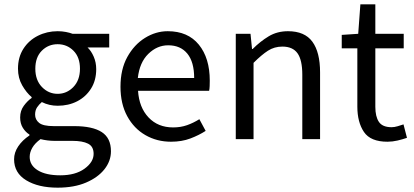

<svg xmlns="http://www.w3.org/2000/svg" viewBox="-20 -642 1911 886"><path d="M246 224Q157 224 101 190Q45 156 45 93Q45 62 64 33.5Q83 5 116 -17V-21Q98 -32 85.5 -52Q73 -72 73 -100Q73 -131 90 -154Q107 -177 126 -190V-194Q102 -214 82.5 -248Q63 -282 63 -325Q63 -378 88 -417Q113 -456 155 -477Q197 -498 246 -498Q266 -498 284 -494.5Q302 -491 315 -486H484V-423H384Q401 -407 412.5 -380.5Q424 -354 424 -323Q424 -271 400 -233Q376 -195 336 -174.5Q296 -154 246 -154Q207 -154 173 -171Q160 -160 151 -146.5Q142 -133 142 -113Q142 -90 160.5 -75Q179 -60 228 -60H322Q407 -60 449.5 -32.5Q492 -5 492 56Q492 101 462 139Q432 177 377 200.5Q322 224 246 224ZM246 -209Q288 -209 318.5 -240.5Q349 -272 349 -325Q349 -378 319 -408Q289 -438 246 -438Q203 -438 173 -408Q143 -378 143 -325Q143 -272 173.5 -240.5Q204 -209 246 -209ZM258 167Q328 167 370 136.5Q412 106 412 68Q412 34 386.5 21Q361 8 314 8H230Q216 8 199.5 6Q183 4 167 0Q141 19 129 40Q117 61 117 82Q117 121 154.5 144Q192 167 258 167Z M769 12Q704 12 651 -18.5Q598 -49 567 -106Q536 -163 536 -242Q536 -322 567.5 -379Q599 -436 649 -467Q699 -498 754 -498Q847 -498 897.5 -436Q948 -374 948 -270Q948 -257 947.5 -244.5Q947 -232 945 -223H617Q622 -146 665.5 -100Q709 -54 779 -54Q814 -54 843.5 -64.5Q873 -75 900 -92L929 -38Q898 -18 858.5 -3Q819 12 769 12ZM616 -282H876Q876 -356 844.5 -394.5Q813 -433 756 -433Q705 -433 664.5 -393.5Q624 -354 616 -282Z M1068 0V-486H1136L1143 -416H1146Q1181 -451 1220 -474.5Q1259 -498 1309 -498Q1386 -498 1421.5 -449.5Q1457 -401 1457 -308V0H1375V-297Q1375 -365 1353 -396Q1331 -427 1283 -427Q1246 -427 1216.5 -408Q1187 -389 1150 -352V0Z M1768 12Q1690 12 1659.5 -33Q1629 -78 1629 -150V-419H1557V-481L1633 -486L1643 -622H1712V-486H1843V-419H1712V-149Q1712 -104 1728.5 -79.5Q1745 -55 1787 -55Q1800 -55 1815 -59.5Q1830 -64 1842 -68L1858 -6Q1838 1 1814.5 6.5Q1791 12 1768 12Z"/></svg>

Font: .
Style: 
Weight: 400
Designer: Paul D. Hunt, Dalton Maag
Foundry: Dalton Maag Ltd
Version: Version 1.200